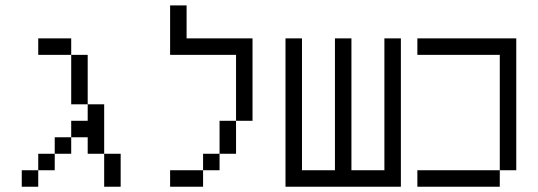

<svg xmlns="http://www.w3.org/2000/svg" viewBox="-20 -708 2040 728"><path d="M250 -500H125V-562.5H250ZM62.5 -62.5H125V0H62.5ZM125 -125H187.5V-62.5H125ZM187.5 -187.5H250V-125H187.5ZM250 -250H312.5V-312.5H375V-125H312.5V-187.5H250ZM250 -500H312.5V-312.5H250ZM375 -125H437.5V0H375Z M687.5 -562.5H937.5V-250H875V-500H625V-687.5H687.5ZM625 -62.5H750V0H625ZM750 -125H812.5V-62.5H750ZM812.5 -250H875V-125H812.5Z M1125 -62.5H1250V-562.5H1312.5V-62.5H1437.5V-562.5H1500V0H1062.5V-562.5H1125Z M1937.5 -62.5H1875V-500H1562.5V-562.5H1937.5ZM1562.5 -62.5H1875V0H1562.5Z"/></svg>

Font: 寒蝉点阵体 16px
Style: Regular
Weight: 400
Designer: Designed by Warren2060
Foundry: ChillType
Version: Version 1.000